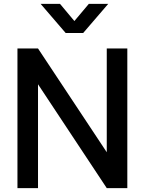

<svg xmlns="http://www.w3.org/2000/svg" viewBox="-20 -970 746 990"><path d="M189.5 -950H289.5L363.5 -861.5L438 -950H538L409 -800H318.5ZM70 0V-720H176L530.5 -185V-720H636.5V0H530.5L176 -535.5V0Z"/></svg>

Font: Manrope KiralyPet SmBd KiralyPet
Style: Regular
Weight: 600
Designer: Mikhail Sharanda
Foundry: Mikhail Sharanda
Version: Version 4.502